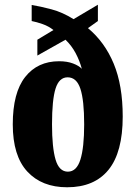

<svg xmlns="http://www.w3.org/2000/svg" viewBox="-20 -782 573 812"><path d="M264 10Q157 10 95.5 -56.5Q34 -123 34 -256Q34 -390 86.5 -456.5Q139 -523 230 -523Q264 -523 289 -513.5Q314 -504 326 -491Q317 -525 300 -557Q283 -589 257 -614L138 -547V-614L206 -655Q186 -671 160.5 -680Q135 -689 114 -693V-761Q151 -755 198 -742.5Q245 -730 291 -701L394 -762V-693L352 -663Q423 -604 461 -512.5Q499 -421 499 -289Q499 -138 439 -64Q379 10 264 10ZM267 -56Q304 -56 320 -107Q336 -158 336 -256Q336 -358 320 -406.5Q304 -455 266 -455Q230 -455 215 -407.5Q200 -360 200 -256Q200 -158 215 -107Q230 -56 267 -56Z"/></svg>

Font: Noto Serif Lao ExtraCondensed Black
Style: Regular
Weight: 900
Width: 2
Designer: Monotype Design Team
Foundry: Monotype Imaging Inc.
Version: Version 2.003; ttfautohint (v1.8.4.7-5d5b)